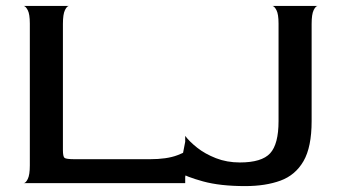

<svg xmlns="http://www.w3.org/2000/svg" viewBox="-20 -620 1146 650"><path d="M60 0Q67 0 74 -14Q81 -28 81 -60V-540Q81 -572 74 -585.5Q67 -599 60 -600H214Q207 -600 200 -586Q193 -572 193 -539V-112Q193 -90 198.5 -85.5Q204 -81 234 -81H487Q545 -81 580.5 -94.5Q616 -108 627 -121L607 -21V0ZM810 10Q725 10 667 -6Q609 -22 587 -37L607 -140V-160Q621 -141 647.5 -120Q674 -99 711 -84.5Q748 -70 792 -70Q866 -70 894.5 -101Q923 -132 923 -210V-540Q923 -572 916 -585.5Q909 -599 902 -600H1056Q1049 -600 1042 -586Q1035 -572 1035 -539V-210Q1035 -122 1007.5 -74.5Q980 -27 929.5 -8.5Q879 10 810 10Z"/></svg>

Font: Red Rose
Style: Regular
Weight: 400
Designer: Jaikishan Patel
Version: Version 2.000; ttfautohint (v1.8.3)